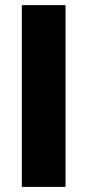

<svg xmlns="http://www.w3.org/2000/svg" viewBox="-20 -731 342 751"><path d="M236.3 -710.9V0H65.4V-710.9Z"/></svg>

Font: Vazirmatn RD UI FD Black
Style: Regular
Weight: 900
Designer: Saber Rastikerdar
Foundry: Saber Rastikerdar
Version: Version 33.003